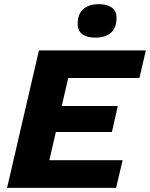

<svg xmlns="http://www.w3.org/2000/svg" viewBox="-20 -902 721 922"><path d="M14 0 167 -660H680.6L649.4 -527.4H307.6L276.6 -393H545.8L517.4 -268.2H248.2L217 -132.6H568.8L537.6 0ZM437.6 -721.2Q399.2 -721.2 376.1 -737.2Q353 -753.2 353 -786.4Q353 -836 380.8 -859Q408.6 -882 453.8 -882Q494 -882 516.8 -865.7Q539.6 -849.4 539.6 -817.4Q539.6 -766.6 511.8 -743.9Q484 -721.2 437.6 -721.2Z"/></svg>

Font: Work Sans
Style: Italic
Weight: 400
Italic angle: -13°
Designer: Wei Huang
Foundry: Wei Huang
Version: Version 2.012